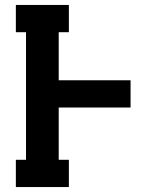

<svg xmlns="http://www.w3.org/2000/svg" viewBox="-20 -755 640 775"><path d="M44 0V-110H85V-625H44V-735H258V-625H217V-431H507V-321H217V-110H258V0Z"/></svg>

Font: Iosevka Etoile Extrabold
Style: Regular
Weight: 800
Designer: Belleve Invis
Foundry: Belleve Invis
Version: Version 22.1.2; ttfautohint (v1.8.4)